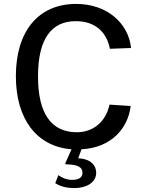

<svg xmlns="http://www.w3.org/2000/svg" viewBox="-20 -753 745 980"><path d="M372 -78C242 -78 174 -173 174 -363C174 -556 243 -645 367 -645C468 -645 525 -587 541 -504L649 -508C636 -634 527 -733 369 -733C175 -733 61 -593 61 -364C61 -147 166 -5 345 9L314 79C312 84 314 86 321 86C378 87 401 101 401 129C401 152 384 165 348 165C319 165 296 154 278 141L262 182C290 200 324 207 360 207C420 207 471 179 471 129C471 96 449 58 379 55L396 9C547 1 633 -96 647 -212L539 -219C521 -134 458 -78 372 -78Z"/></svg>

Font: United Sans Medium
Style: Regular
Weight: 500
Designer: Pablo Impallari, Rodrigo Fuenzalida (Modified by Dan O. Williams)
Version: Version 1.000;PS 001.000;hotconv 1.0.88;makeotf.lib2.5.64775